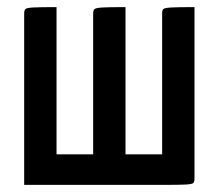

<svg xmlns="http://www.w3.org/2000/svg" viewBox="-20 -520 615 540"><path d="M48 0V-482Q48 -491 51.5 -494.5Q55 -498 74 -499Q93 -500 139 -500V-86H242V-482Q242 -491 246 -494.5Q250 -498 269 -499Q288 -500 333 -500V-86H436V-482Q436 -491 439.5 -494.5Q443 -498 462.5 -499Q482 -500 527 -500V-18Q527 -9 524 -5.5Q521 -2 502.5 -1Q484 0 438 0Z"/></svg>

Font: Yanone Kaffeesatz Medium
Style: Regular
Weight: 500
Designer: Yanone (Cyrillic: Daniel Pouzeot, Huerta Tipografica, and Cyreal)
Foundry: Yanone
Version: Version 2.003